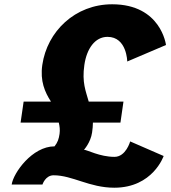

<svg xmlns="http://www.w3.org/2000/svg" viewBox="-20 -861 799 896"><path d="M90.3 -387 76.1 -289H254.3C258.4 -272 260.6 -255 257.9 -236C254.6 -213 249.5 -197 234.5 -178C130.2 -178 42.3 -54 34.5 0H178.2C178.2 0 191.6 -43 230.1 -43C318.2 -43 397 15 513.3 15C693.6 15 743.7 -133 743.7 -133L587.5 -201C587.5 -201 567.8 -129 514.3 -129C445 -129 386.9 -162 371.9 -162C371.9 -162 403.1 -196 409.8 -243C412.3 -260 413.5 -275 413.6 -289H542.1L556.2 -387H394C380.5 -436 361.8 -476 373.7 -558C384.6 -634 423.5 -689 481.6 -689C572.5 -689 573.8 -574 573.8 -574L754.6 -651C754.6 -651 731.9 -841 503.5 -841C330.1 -841 199.9 -714 177.4 -558C166.6 -483 189.1 -431 217.8 -387Z"/></svg>

Font: Blink
Style: WideObl
Weight: 400
Designer: Mew Too
Foundry: Cannot Into Space Fonts
Version: Version 001.000